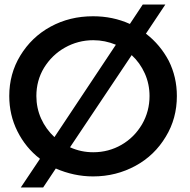

<svg xmlns="http://www.w3.org/2000/svg" viewBox="-20 -775 842 850"><path d="M727 -506C702 -553 669 -593 626 -626L712 -755H612L555 -669C504 -692 450 -703 392 -703C323 -703 261 -688 204 -657C147 -626 103 -583 70 -529C37 -475 21 -415 21 -350C21 -294 33 -242 57 -194C81 -146 114 -105 157 -72L72 55H171L227 -29C280 -6 335 6 392 6C461 6 523 -10 580 -41C637 -72 681 -115 714 -170C747 -224 763 -284 763 -350C763 -406 751 -458 727 -506ZM162 -250C148 -281 141 -315 141 -350C141 -395 152 -437 175 -475C198 -512 228 -542 267 -564C306 -586 348 -597 393 -597C428 -597 461 -590 493 -577L221 -168C196 -191 176 -219 162 -250ZM518 -134C480 -112 438 -101 393 -101C357 -101 323 -108 290 -123L563 -531C588 -508 607 -481 621 -450C635 -419 642 -385 642 -350C642 -305 631 -263 609 -225C586 -186 556 -156 518 -134Z"/></svg>

Font: Argentum Sans
Style: Regular
Weight: 400
Designer: Julieta Ulanovsky
Foundry: Julieta Ulanovsky
Version: Version 5.001;March 29, 2019;FontCreator 11.5.0.2425 64-bit